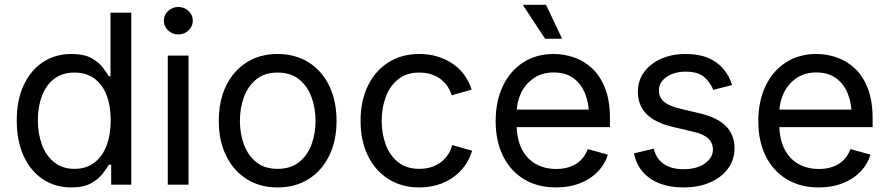

<svg xmlns="http://www.w3.org/2000/svg" viewBox="-20 -781 3759 812"><path d="M281.7 11.7Q213.9 11.7 161.6 -22.9Q109.4 -57.6 80.1 -121.1Q50.8 -184.6 50.8 -271.5Q50.8 -357.9 80.3 -421.1Q109.9 -484.4 162.1 -518.6Q214.4 -552.7 282.2 -552.7Q335.4 -552.7 366.7 -535.2Q397.9 -517.6 414.8 -495.4Q431.6 -473.1 440.4 -458.5H447.3V-727.5H535.2V0H450.2V-84.5H440.4Q431.6 -69.3 414.3 -46.6Q397 -23.9 365.5 -6.1Q334 11.7 281.7 11.7ZM294.9 -66.9Q344.7 -66.9 378.9 -93Q413.1 -119.1 430.7 -165.5Q448.2 -211.9 448.2 -272.5Q448.2 -333 430.9 -378.2Q413.6 -423.3 379.4 -448.7Q345.2 -474.1 294.9 -474.1Q243.2 -474.1 208.7 -447.3Q174.3 -420.4 157.2 -374.8Q140.1 -329.1 140.1 -272.5Q140.1 -215.3 157.5 -168.7Q174.8 -122.1 209.5 -94.5Q244.1 -66.9 294.9 -66.9Z M689.5 0V-545.9H777.3V0ZM733.9 -635.3Q709 -635.3 690.9 -652.3Q672.9 -669.4 672.9 -693.4Q672.9 -717.8 690.9 -734.6Q709 -751.5 733.9 -751.5Q759.3 -751.5 777.3 -734.6Q795.4 -717.8 795.4 -693.4Q795.4 -669.4 777.3 -652.3Q759.3 -635.3 733.9 -635.3Z M1153.8 11.7Q1079.6 11.7 1023.7 -23.4Q967.8 -58.6 936.5 -122.1Q905.3 -185.5 905.3 -269.5Q905.3 -355 936.5 -418.7Q967.8 -482.4 1023.7 -517.6Q1079.6 -552.7 1153.8 -552.7Q1228.5 -552.7 1284.7 -517.6Q1340.8 -482.4 1372.1 -418.7Q1403.3 -355 1403.3 -269.5Q1403.3 -185.5 1372.1 -122.1Q1340.8 -58.6 1284.7 -23.4Q1228.5 11.7 1153.8 11.7ZM1153.8 -66.9Q1209 -66.9 1244.6 -95.2Q1280.3 -123.5 1297.4 -169.7Q1314.5 -215.8 1314.5 -269.5Q1314.5 -323.7 1297.4 -370.4Q1280.3 -417 1244.6 -445.6Q1209 -474.1 1153.8 -474.1Q1099.1 -474.1 1064 -445.6Q1028.8 -417 1011.7 -370.6Q994.6 -324.2 994.6 -269.5Q994.6 -215.8 1011.7 -169.7Q1028.8 -123.5 1064 -95.2Q1099.1 -66.9 1153.8 -66.9Z M1753.4 11.7Q1679.2 11.7 1623.3 -23.4Q1567.4 -58.6 1536.1 -122.1Q1504.9 -185.5 1504.9 -269.5Q1504.9 -355 1536.1 -418.7Q1567.4 -482.4 1623.3 -517.6Q1679.2 -552.7 1753.4 -552.7Q1793 -552.7 1828.1 -542.5Q1863.3 -532.2 1892.3 -512.9Q1921.4 -493.7 1942.4 -465.6Q1963.4 -437.5 1974.6 -401.9L1890.1 -377.9Q1884.3 -398.9 1872.1 -416.5Q1859.9 -434.1 1842.5 -447Q1825.2 -460 1802.7 -467Q1780.3 -474.1 1753.4 -474.1Q1698.7 -474.1 1663.6 -445.6Q1628.4 -417 1611.3 -370.6Q1594.2 -324.2 1594.2 -269.5Q1594.2 -215.8 1611.3 -169.7Q1628.4 -123.5 1663.6 -95.2Q1698.7 -66.9 1753.4 -66.9Q1780.8 -66.9 1803.7 -74.2Q1826.7 -81.5 1844.5 -95Q1862.3 -108.4 1874.5 -127Q1886.7 -145.5 1892.6 -167.5L1976.6 -143.6Q1965.8 -106.9 1944.6 -78.4Q1923.3 -49.8 1894 -29.5Q1864.7 -9.3 1829.1 1.2Q1793.5 11.7 1753.4 11.7Z M2332 11.7Q2252.9 11.7 2195.6 -23.4Q2138.2 -58.6 2107.2 -121.6Q2076.2 -184.6 2076.2 -268.6Q2076.2 -352.5 2106.4 -416.5Q2136.7 -480.5 2192.1 -516.6Q2247.6 -552.7 2321.8 -552.7Q2365.2 -552.7 2407.5 -538.3Q2449.7 -523.9 2484.1 -491.9Q2518.6 -460 2539.1 -407.7Q2559.6 -355.5 2559.6 -279.8V-243.2H2135.7V-317.4H2512.2L2471.2 -290Q2471.2 -343.8 2454.3 -385.5Q2437.5 -427.2 2404.3 -450.9Q2371.1 -474.6 2321.8 -474.6Q2272.5 -474.6 2237.3 -450.4Q2202.1 -426.3 2183.6 -387.5Q2165 -348.6 2165 -304.2V-254.9Q2165 -194.3 2186 -152.1Q2207 -109.9 2244.9 -88.1Q2282.7 -66.4 2332.5 -66.4Q2364.7 -66.4 2391.1 -75.7Q2417.5 -85 2436.5 -103.8Q2455.6 -122.6 2465.8 -150.4L2550.8 -127Q2538.1 -85.9 2507.8 -54.7Q2477.5 -23.4 2432.9 -5.9Q2388.2 11.7 2332 11.7ZM2285.2 -617.2 2190.9 -760.7H2289.1L2357.4 -617.2Z M2871.1 11.7Q2814.9 11.7 2771.2 -4.6Q2727.5 -21 2699.2 -53.2Q2670.9 -85.4 2661.1 -132.3L2744.6 -152.3Q2756.3 -107.4 2788.8 -86.4Q2821.3 -65.4 2870.1 -65.4Q2927.2 -65.4 2961.2 -89.8Q2995.1 -114.3 2995.1 -147.9Q2995.1 -176.3 2975.3 -195.1Q2955.6 -213.9 2915 -223.1L2824.2 -244.6Q2750 -262.2 2713.9 -299.1Q2677.7 -335.9 2677.7 -393.6Q2677.7 -440.4 2704.1 -476.3Q2730.5 -512.2 2776.1 -532.5Q2821.8 -552.7 2879.9 -552.7Q2936 -552.7 2975.3 -535.9Q3014.6 -519 3039.3 -489.5Q3064 -460 3076.2 -421.4L2996.6 -400.9Q2985.4 -430.2 2959.2 -454.1Q2933.1 -478 2880.4 -478Q2831.5 -478 2799.1 -455.6Q2766.6 -433.1 2766.6 -398.9Q2766.6 -368.7 2788.6 -350.3Q2810.5 -332 2858.4 -320.8L2940.9 -301.3Q3015.1 -283.7 3050.8 -246.8Q3086.4 -210 3086.4 -153.8Q3086.4 -106 3059.3 -68.6Q3032.2 -31.2 2983.6 -9.8Q2935.1 11.7 2871.1 11.7Z M3442.9 11.7Q3363.8 11.7 3306.4 -23.4Q3249 -58.6 3218 -121.6Q3187 -184.6 3187 -268.6Q3187 -352.5 3217.3 -416.5Q3247.6 -480.5 3303 -516.6Q3358.4 -552.7 3432.6 -552.7Q3476.1 -552.7 3518.3 -538.3Q3560.5 -523.9 3595 -491.9Q3629.4 -460 3649.9 -407.7Q3670.4 -355.5 3670.4 -279.8V-243.2H3246.6V-317.4H3623L3582 -290Q3582 -343.8 3565.2 -385.5Q3548.3 -427.2 3515.1 -450.9Q3481.9 -474.6 3432.6 -474.6Q3383.3 -474.6 3348.1 -450.4Q3313 -426.3 3294.4 -387.5Q3275.9 -348.6 3275.9 -304.2V-254.9Q3275.9 -194.3 3296.9 -152.1Q3317.9 -109.9 3355.7 -88.1Q3393.6 -66.4 3443.4 -66.4Q3475.6 -66.4 3502 -75.7Q3528.3 -85 3547.4 -103.8Q3566.4 -122.6 3576.7 -150.4L3661.6 -127Q3648.9 -85.9 3618.7 -54.7Q3588.4 -23.4 3543.7 -5.9Q3499 11.7 3442.9 11.7Z"/></svg>

Font: Inter Variable LoSnoCo
Style: Regular
Weight: 400
Designer: Rasmus Andersson
Foundry: rsms
Version: Version 4.000;git-a52131595; featfreeze: case,dlig,ss01,ss02